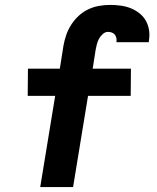

<svg xmlns="http://www.w3.org/2000/svg" viewBox="-20 -763 640 783"><path d="M144 0 205 -372H93L94 -483H224L239 -578Q243 -600 250.5 -621.5Q258 -643 271 -663Q284 -683 301.5 -699Q319 -715 340 -725Q361 -735 384 -739Q407 -743 429 -743Q451 -743 472.5 -740Q494 -737 513 -729.5Q532 -722 548.5 -709Q565 -696 575 -678Q585 -660 588 -639Q591 -618 587 -596V-591H455V-592Q456 -600 454.5 -608Q453 -616 448 -622Q443 -628 435.5 -630.5Q428 -633 420 -633Q409 -633 399 -624Q389 -615 383.5 -604.5Q378 -594 375 -582.5Q372 -571 370 -560L358 -483H514L513 -372H339L278 0Z"/></svg>

Font: Iosevka XBd Ex Obl
Style: Regular
Weight: 800
Width: 7
Italic angle: -9°
Monospace: yes
Designer: Belleve Invis
Foundry: Belleve Invis
Version: Version 32.5.0; ttfautohint (v1.8.4)